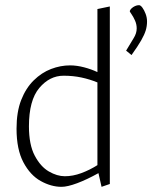

<svg xmlns="http://www.w3.org/2000/svg" viewBox="-20 -712 591 743"><path d="M218 11Q178 11 137.5 -11.5Q97 -34 70.5 -84Q44 -134 44 -214Q44 -279 62 -325Q80 -371 110.5 -401Q141 -431 177.5 -445Q214 -459 251 -459Q277 -459 305.5 -451.5Q334 -444 357 -433V-677L405 -687V0L373 11L361 -42Q316 -17 278.5 -3Q241 11 218 11ZM231 -30Q262 -30 294.5 -42Q327 -54 357 -73V-393Q328 -405 295.5 -412Q263 -419 226 -419Q172 -419 132 -371.5Q92 -324 92 -223Q92 -152 114.5 -109.5Q137 -67 169 -48.5Q201 -30 231 -30ZM482 -669Q484 -675 489.5 -680Q495 -685 502.5 -688.5Q510 -692 518 -692Q524 -692 531 -682.5Q538 -673 543.5 -658.5Q549 -644 549 -629Q549 -611 544 -594.5Q539 -578 526.5 -556Q514 -534 489 -499L468 -516Q485 -545 497 -564Q509 -583 509 -602Q509 -618 502.5 -632.5Q496 -647 489 -657Q482 -667 482 -669Z"/></svg>

Font: Ancizar Sans Thin
Style: Regular
Weight: 100
Designer: Cesar Puertas, Viviana Monsalve, Julian Moncada, Julian Prieto, Jose Castro, Mariel Hernandez, Felipe Aragon, Sara Alarc
Version: Version 8.100